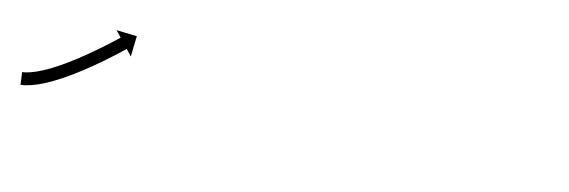

<svg xmlns="http://www.w3.org/2000/svg" viewBox="-26 -202 883 298"><g transform="rotate(10 415.0 -53.5)"><path d="M9.8 -19.1C9.3 -19 8.8 -19 8.2 -19L9.1 1C9.7 1 10.2 0.9 10.8 0.9C10.8 0.9 10.9 0.9 10.9 0.9C11 0.9 11 0.9 11 0.9C12.8 0.8 14.5 0.6 16.3 0.4C16.3 0.4 16.3 0.3 16.4 0.3C16.5 0.3 16.6 0.3 16.6 0.3C19.3 -0.1 22 -0.7 24.7 -1.3C24.7 -1.3 24.8 -1.3 24.9 -1.3C25 -1.3 25 -1.3 25 -1.3C28.6 -2.2 32.1 -3.3 35.6 -4.4C35.6 -4.4 35.6 -4.4 35.7 -4.4C35.7 -4.5 35.8 -4.5 35.8 -4.5C39.9 -5.9 44 -7.5 48 -9.1C48 -9.1 48.1 -9.2 48.1 -9.2C48.2 -9.2 48.2 -9.2 48.2 -9.2C52.7 -11.2 57.2 -13.2 61.6 -15.4C61.6 -15.4 61.6 -15.4 61.6 -15.4C61.7 -15.4 61.7 -15.5 61.7 -15.5C66.4 -17.9 71.1 -20.3 75.7 -22.9C75.7 -22.9 75.7 -22.9 75.7 -22.9C75.8 -22.9 75.8 -22.9 75.8 -22.9C80.5 -25.6 85.2 -28.4 89.9 -31.2C89.9 -31.2 89.9 -31.2 89.9 -31.2C89.9 -31.3 90 -31.3 90 -31.3C94.6 -34.1 99.2 -37.1 103.8 -40C103.8 -40 103.8 -40.1 103.8 -40.1C103.8 -40.1 103.9 -40.1 103.9 -40.1C108.3 -43 112.7 -46 117 -49C117 -49 117 -49 117.1 -49C117.1 -49 117.1 -49 117.1 -49C121.1 -51.9 125.2 -54.7 129.2 -57.6C129.2 -57.6 129.2 -57.6 129.2 -57.6C129.2 -57.7 129.3 -57.7 129.3 -57.7C132.8 -60.3 136.4 -62.9 140 -65.6L140 -65.6L140 -65.6C143 -67.9 146 -70.1 149 -72.4L149 -72.4L149 -72.4C151.3 -74.2 153.6 -76 155.9 -77.8L155.9 -77.8L155.9 -77.8C157.4 -78.9 158.9 -80.1 160.3 -81.2L160.3 -81.2L160.3 -81.2C160.8 -81.6 161.4 -82 161.9 -82.5L170.1 -72.1L173.8 -104.7L141.3 -108.5L149.5 -98.1C148.9 -97.7 148.4 -97.3 147.9 -96.9L147.9 -96.9L147.9 -96.9C146.5 -95.8 145 -94.6 143.6 -93.5L143.6 -93.5L143.6 -93.5C141.4 -91.8 139.1 -90 136.8 -88.3L136.8 -88.3L136.9 -88.3C133.9 -86 131 -83.8 128 -81.6L128 -81.6L128 -81.6C124.5 -79 121 -76.4 117.5 -73.8C117.5 -73.8 117.5 -73.8 117.5 -73.8C117.5 -73.9 117.5 -73.9 117.5 -73.9C113.6 -71 109.6 -68.2 105.6 -65.4C105.6 -65.4 105.6 -65.4 105.7 -65.4C105.7 -65.5 105.7 -65.5 105.7 -65.5C101.4 -62.5 97.1 -59.6 92.8 -56.8C92.8 -56.8 92.8 -56.8 92.8 -56.8C92.9 -56.8 92.9 -56.8 92.9 -56.8C88.4 -53.9 83.9 -51.1 79.4 -48.3C79.4 -48.3 79.4 -48.3 79.5 -48.3C79.5 -48.3 79.5 -48.3 79.5 -48.3C75 -45.6 70.5 -42.9 65.9 -40.3C65.9 -40.3 65.9 -40.3 65.9 -40.3C66 -40.4 66 -40.4 66 -40.4C61.6 -37.9 57.1 -35.6 52.7 -33.3C52.7 -33.3 52.7 -33.3 52.7 -33.3C52.8 -33.4 52.8 -33.4 52.8 -33.4C48.7 -31.4 44.5 -29.4 40.2 -27.6C40.2 -27.6 40.3 -27.6 40.3 -27.6C40.4 -27.6 40.4 -27.6 40.4 -27.6C36.7 -26.1 33 -24.7 29.2 -23.3C29.2 -23.3 29.2 -23.4 29.3 -23.4C29.4 -23.4 29.4 -23.4 29.4 -23.4C26.3 -22.4 23.2 -21.5 20.1 -20.7C20.1 -20.7 20.2 -20.7 20.2 -20.7C20.3 -20.8 20.4 -20.8 20.4 -20.8C18.1 -20.3 15.8 -19.8 13.5 -19.4C13.5 -19.4 13.5 -19.5 13.6 -19.5C13.7 -19.5 13.8 -19.5 13.8 -19.5C12.4 -19.3 11 -19.1 9.6 -19C9.6 -19 9.6 -19 9.7 -19.1C9.7 -19.1 9.8 -19.1 9.8 -19.1Z"/></g></svg>

Font: FRB American Cursive Just Arrows Medium
Style: Italic
Weight: 500
Italic angle: -25°
Version: Version 2.0;Modular Font Editor K font №1